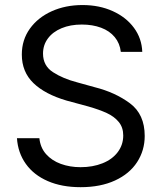

<svg xmlns="http://www.w3.org/2000/svg" viewBox="-20 -737 647 769"><path d="M307.6 -638.7Q261.7 -638.7 226.6 -624Q191.4 -609.4 171.9 -583Q152.3 -556.6 152.3 -522.5Q152.3 -473.6 192.4 -447.8Q232.4 -421.9 289.1 -407.2L359.4 -387.7Q441.4 -367.2 500.5 -323.2Q559.6 -279.3 559.6 -192.4Q559.6 -134.8 529.3 -87.9Q499 -41 440.9 -14.2Q382.8 12.7 302.7 12.7Q227.5 12.7 171.4 -11.7Q115.2 -36.1 83.5 -80.6Q51.8 -125 47.9 -183.6H137.7Q141.6 -145.5 164.6 -119.6Q187.5 -93.8 223.6 -80.6Q259.8 -67.4 302.7 -67.4Q351.6 -67.4 390.6 -83Q429.7 -98.6 451.7 -127.9Q473.6 -157.2 473.6 -194.3Q473.6 -226.6 455.6 -248.5Q437.5 -270.5 407.7 -284.2Q377.9 -297.9 334 -310.5L247.1 -334Q160.2 -359.4 113.8 -404.3Q67.4 -449.2 67.4 -518.6Q67.4 -577.1 99.6 -622.1Q131.8 -667 187 -691.9Q242.2 -716.8 310.5 -716.8Q377.9 -716.8 431.6 -692.4Q485.4 -668 516.6 -625.5Q547.9 -583 549.8 -529.3H463.9Q460 -563.5 439.5 -588.4Q418.9 -613.3 384.8 -626Q350.6 -638.7 307.6 -638.7Z"/></svg>

Font: Pretendard Std Variable
Style: Regular
Weight: 400
Designer: Base glyphs from Inter by Rasmus Andersson; Hangeul glyphs from Noto Sans CJK(Source Han Sans) by Jang Soo-young and Kan
Foundry: Kil Hyung-jin
Version: Version 1.309;Glyphs 3.2 (3225)